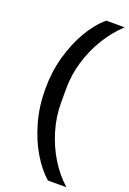

<svg xmlns="http://www.w3.org/2000/svg" viewBox="-169 -818 682 1012"><g transform="rotate(20 172.5 -311.5)"><path d="M63 -312Q63 -409 87 -494.5Q111 -580 151 -648.5Q191 -717 242 -760H345Q291 -710 250.5 -643.5Q210 -577 188 -502Q166 -427 166 -351V-271Q166 -194 188.5 -118Q211 -42 251 23.5Q291 89 345 137H241Q193 95 152.5 27Q112 -41 87.5 -128Q63 -215 63 -312Z"/></g></svg>

Font: IBM Plex Sans Medium
Style: Regular
Weight: 500
Designer: Mike Abbink, Paul van der Laan, Pieter van Rosmalen
Foundry: Bold Monday
Version: Version 3.201